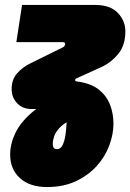

<svg xmlns="http://www.w3.org/2000/svg" viewBox="-20 -538 526 775"><path d="M170 217Q100 217 60.5 181Q21 145 21 86Q21 43 41.5 0Q62 -43 106.5 -82Q151 -121 222 -152L264 -53Q235 -38 219.5 -21Q204 -4 198.5 12.5Q193 29 193 43Q193 53 197 58.5Q201 64 210 64Q225 64 233 47Q241 30 244.5 4.5Q248 -21 249 -46Q249 -57 249 -66Q249 -75 249 -82Q242 -90 228.5 -93Q215 -96 205 -98H106Q72 -98 49.5 -121Q27 -144 27 -179Q27 -217 49 -242Q71 -267 104 -283L232 -346Q237 -348 240 -352Q243 -356 243 -360Q243 -368 233 -368H46L69 -518H365Q425 -518 455.5 -486Q486 -454 486 -412Q486 -355 457.5 -320.5Q429 -286 393 -269L287 -221Q286 -220 284.5 -218.5Q283 -217 283 -215Q283 -210 292 -209L299 -208Q350 -200 380.5 -175Q411 -150 424.5 -114.5Q438 -79 438 -39Q438 4 421 49.5Q404 95 370 132.5Q336 170 286 193.5Q236 217 170 217Z"/></svg>

Font: MuseoModerno Thin Black
Style: Italic
Weight: 900
Italic angle: -9°
Version: Version 1.003